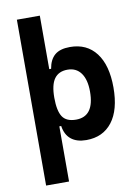

<svg xmlns="http://www.w3.org/2000/svg" viewBox="-102 -799 790 1091"><g transform="rotate(-10 293.0 -253.5)"><path d="M73.7 224.6V-732.4H206.1V-423.8H216.8Q225.6 -476.1 255.6 -501.7Q285.6 -527.3 343.3 -527.3Q440.4 -527.3 493.9 -457Q547.4 -386.7 547.4 -258.3Q547.4 -128.9 493.9 -59.6Q440.4 9.8 344.2 9.8Q290 9.8 257.3 -16.1Q224.6 -42 216.8 -93.8H206.1V224.6ZM206.1 -258.3Q206.1 -183.1 228.5 -148.9Q251 -114.7 307.1 -114.7Q412.1 -114.7 412.1 -258.3Q412.1 -327.1 384.8 -365Q357.4 -402.8 307.1 -402.8Q256.8 -402.8 231.4 -368.2Q206.1 -333.5 206.1 -258.3Z"/></g></svg>

Font: Cascadia Code PL
Style: Bold
Weight: 700
Monospace: yes
Designer: Aaron Bell
Foundry: Saja Typeworks
Version: Version 2404.023; ttfautohint (v1.8.4)